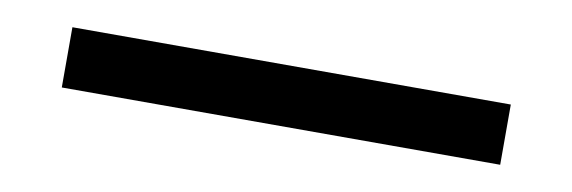

<svg xmlns="http://www.w3.org/2000/svg" viewBox="-25 -77 673 226"><g transform="rotate(10 312.0 36.0)"><path d="M574 72H50V0H574Z"/></g></svg>

Font: Imprima
Style: Regular
Weight: 400
Version: Version 1.001